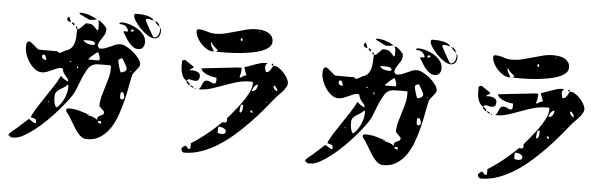

<svg xmlns="http://www.w3.org/2000/svg" viewBox="-53 -1021 4107 1290"><g transform="rotate(5 2000.0 -376.5)"><path d="M937 -793Q928 -793 920 -796.5Q912 -800 903 -800Q897 -800 891.5 -798.5Q886 -797 886 -790Q886 -789 890.5 -780.5Q895 -772 901.5 -759.5Q908 -747 916 -733Q924 -719 931 -707Q938 -695 943 -687Q948 -679 949 -679Q962 -679 970 -686Q978 -693 982 -703Q986 -713 987 -725Q988 -737 987 -747Q993 -740 993.5 -734Q994 -728 994 -720Q994 -701 983 -687Q972 -673 952 -673Q933 -673 907.5 -689.5Q882 -706 859.5 -729Q837 -752 821.5 -775.5Q806 -799 806 -813Q806 -817 807 -821Q808 -825 813 -827H837Q848 -827 863 -825.5Q878 -824 893 -820.5Q908 -817 920.5 -810Q933 -803 940 -793ZM440 -802Q474 -802 502.5 -792.5Q531 -783 560 -767Q547 -763 537 -761.5Q527 -760 515 -760H507L440 -793ZM953 -787Q953 -784 950 -784Q947 -784 947 -787Q946 -790 950 -790Q954 -790 953 -787ZM973 -773Q978 -773 978 -766.5Q978 -760 973 -760Q968 -760 968 -767H967Q962 -767 962 -773H960Q955 -773 955 -780Q955 -787 960 -787Q965 -787 965 -780H967Q972 -780 972 -773ZM383 -733Q378 -733 369 -738Q360 -743 360 -750V-753Q361 -756 363.5 -761Q366 -766 367 -767Q367 -768 370 -768Q373 -768 375 -763.5Q377 -759 379 -753Q381 -747 383 -741.5Q385 -736 387 -733ZM773 -707Q774 -711 773 -713Q761 -736 748.5 -742.5Q736 -749 712 -749Q712 -757 718 -759Q724 -761 730 -761Q754 -761 782.5 -752Q811 -743 836 -727.5Q861 -712 877.5 -690Q894 -668 894 -641Q894 -620 883.5 -606Q873 -592 851 -592Q833 -592 817.5 -603Q802 -614 789 -629.5Q776 -645 765.5 -662.5Q755 -680 747 -693Q747 -693 745 -699Q744 -700 744 -703H771ZM980 -753Q977 -753 977 -757Q977 -761 980 -760Q983 -759 983 -756.5Q983 -754 980 -753ZM596 -573Q616 -573 633 -579.5Q650 -586 666 -593.5Q682 -601 697.5 -607.5Q713 -614 731 -614Q749 -614 773.5 -601Q798 -588 820.5 -569Q843 -550 858.5 -528.5Q874 -507 874 -490Q874 -480 867.5 -470.5Q861 -461 853 -451.5Q845 -442 837.5 -432.5Q830 -423 827 -413Q819 -379 810.5 -332Q802 -285 789.5 -234.5Q777 -184 759 -134.5Q741 -85 714 -46Q687 -7 649.5 17Q612 41 561 41Q534 41 514 21.5Q494 2 476.5 -25.5Q459 -53 442.5 -82.5Q426 -112 407 -133Q406 -136 406 -140Q406 -152 413.5 -153Q421 -154 430 -154Q466 -154 500 -143.5Q534 -133 567 -123H540Q561 -119 582 -113.5Q603 -108 620 -93Q617 -109 623 -115Q629 -121 637.5 -124.5Q646 -128 653.5 -132Q661 -136 661 -147Q661 -152 660 -153L627 -187Q626 -187 626 -192Q626 -223 634.5 -254.5Q643 -286 653 -317.5Q663 -349 671.5 -380.5Q680 -412 680 -444Q680 -448 680.5 -456.5Q681 -465 673 -467H640Q617 -467 591.5 -466.5Q566 -466 547 -453Q533 -444 518.5 -418Q504 -392 491.5 -362.5Q479 -333 469 -306Q459 -279 453 -267Q442 -245 416.5 -211Q391 -177 358 -139Q325 -101 286 -63Q247 -25 208.5 5Q170 35 134.5 54Q99 73 73 73H49Q49 67 43.5 64Q38 61 33 60Q34 58 36.5 53Q39 48 40 47Q42 45 48.5 39Q55 33 63 26.5Q71 20 78 14Q85 8 87 7Q91 3 101.5 -6.5Q112 -16 123.5 -26.5Q135 -37 145.5 -46.5Q156 -56 160 -60Q169 -57 175 -52.5Q181 -48 186.5 -44.5Q192 -41 197.5 -38.5Q203 -36 211 -36Q211 -47 210.5 -52.5Q210 -58 206.5 -61.5Q203 -65 195.5 -67Q188 -69 173 -73Q181 -97 204 -134Q227 -171 254.5 -211.5Q282 -252 308 -291.5Q334 -331 347 -360L353 -367Q361 -356 375.5 -347Q390 -338 400 -333Q401 -336 401 -340Q401 -349 395.5 -355Q390 -361 383.5 -368Q377 -375 370 -385.5Q363 -396 360 -413Q360 -414 357.5 -416.5Q355 -419 353 -420H350Q333 -420 317.5 -413.5Q302 -407 286 -399.5Q270 -392 253.5 -386Q237 -380 220 -380Q196 -380 174 -396.5Q152 -413 135.5 -437Q119 -461 109.5 -487.5Q100 -514 100 -534Q100 -539 100 -546.5Q100 -554 101.5 -561.5Q103 -569 107.5 -574.5Q112 -580 120 -580Q121 -580 126 -577.5Q131 -575 133 -573Q135 -572 141 -567Q147 -562 153.5 -556.5Q160 -551 166 -546Q172 -541 173 -540Q176 -538 181 -534Q186 -530 187 -530H313Q315 -529 320 -525Q325 -521 327 -520H330Q331 -520 336 -522.5Q341 -525 347.5 -528.5Q354 -532 359.5 -535.5Q365 -539 367 -540Q393 -547 406 -562.5Q419 -578 424.5 -598.5Q430 -619 431 -643.5Q432 -668 433 -693H447L487 -733Q487 -734 492.5 -734Q498 -734 501 -734Q525 -734 537 -724Q549 -714 567 -693Q575 -695 574.5 -706Q574 -717 574 -719Q574 -731 573.5 -740.5Q573 -750 567 -760H570Q578 -760 587.5 -753Q597 -746 605.5 -737.5Q614 -729 620 -721.5Q626 -714 627 -713V-697Q627 -681 619.5 -668Q612 -655 603.5 -643Q595 -631 587.5 -618Q580 -605 580 -590V-587Q581 -585 586.5 -580Q592 -575 593 -573ZM407 -713Q402 -713 402 -720H400Q395 -720 395 -726.5Q395 -733 400 -733Q405 -733 405 -727H407Q412 -727 412 -720Q412 -713 407 -713ZM803 -720Q797 -720 794.5 -715Q792 -710 792 -705Q796 -705 803.5 -706Q811 -707 813 -713Q811 -719 807 -720ZM427 -693Q422 -693 422 -700Q422 -707 427 -707Q432 -707 432 -700Q432 -693 427 -693ZM560 -603Q560 -610 553.5 -614Q547 -618 538 -619.5Q529 -621 521 -621Q513 -621 510 -621L480 -620Q491 -605 508.5 -599Q526 -593 544 -593Q549 -593 554.5 -594.5Q560 -596 560 -603ZM600 -513Q599 -517 594 -530Q589 -543 587 -547H583Q566 -536 554 -525Q543 -516 534 -507Q525 -498 525 -493H593Q599 -493 599.5 -498.5Q600 -504 600 -507ZM750 -520Q744 -520 735 -515Q726 -510 726 -503Q726 -498 729 -485.5Q732 -473 736 -460Q740 -447 744 -436.5Q748 -426 750 -426Q760 -426 773.5 -434Q787 -442 787 -453Q787 -458 782 -468.5Q777 -479 771 -489.5Q765 -500 759.5 -509Q754 -518 753 -520ZM213 -490Q213 -477 222 -471Q231 -465 243 -465Q243 -468 242 -474Q241 -480 238.5 -486Q236 -492 232.5 -496.5Q229 -501 224 -501Q221 -501 220 -500Q217 -499 213 -493ZM413 -473Q412 -474 410 -474Q407 -474 407 -473Q401 -471 400 -467Q401 -466 403 -466Q406 -466 407 -467Q411 -468 413 -473ZM460 -440H453V-427H460ZM813 -440V-433L820 -440ZM407 -297Q407 -301 406.5 -306.5Q406 -312 400 -313Q392 -301 378.5 -293Q365 -285 352 -277Q339 -269 329.5 -257.5Q320 -246 320 -227Q320 -219 320.5 -208.5Q321 -198 323 -187.5Q325 -177 329 -167.5Q333 -158 340 -153Q370 -178 388.5 -219Q407 -260 407 -297ZM787 -267Q786 -271 782.5 -282.5Q779 -294 770 -294Q760 -294 759.5 -285Q759 -276 759 -270Q759 -260 760.5 -253Q762 -246 774 -246Q781 -246 784 -251Q787 -256 787 -263ZM287 -187Q287 -190 283 -190Q279 -190 280 -187Q281 -184 283.5 -184Q286 -184 287 -187ZM647 -87H625Q625 -78 632 -74.5Q639 -71 647 -71Z M1353 -620Q1333 -620 1311.5 -632.5Q1290 -645 1272.5 -664Q1255 -683 1244 -705Q1233 -727 1233 -747Q1233 -760 1246 -760Q1274 -760 1302 -750Q1330 -740 1360 -740Q1395 -740 1429.5 -748.5Q1464 -757 1498 -767Q1532 -777 1566 -785.5Q1600 -794 1634 -794Q1653 -794 1673 -791Q1693 -788 1709.5 -779.5Q1726 -771 1736.5 -756.5Q1747 -742 1747 -720Q1747 -697 1728 -680.5Q1709 -664 1679 -653Q1649 -642 1612 -635.5Q1575 -629 1539.5 -625.5Q1504 -622 1474 -621Q1444 -620 1427 -620H1373L1387 -627Q1381 -636 1375.5 -640.5Q1370 -645 1364.5 -649.5Q1359 -654 1353 -660.5Q1347 -667 1340 -680H1336Q1336 -662 1344 -650Q1352 -638 1360 -620ZM1653 -780V-773L1660 -780ZM1533 -713Q1536 -708 1540 -707Q1542 -707 1544.5 -709.5Q1547 -712 1547 -713Q1547 -715 1544.5 -720.5Q1542 -726 1540 -727Q1536 -724 1533 -720ZM1770 -560Q1786 -560 1804 -548.5Q1822 -537 1837.5 -520Q1853 -503 1863.5 -484Q1874 -465 1874 -450Q1874 -436 1864.5 -421Q1855 -406 1842.5 -391.5Q1830 -377 1818 -365.5Q1806 -354 1800 -347Q1768 -307 1729 -260.5Q1690 -214 1644.5 -167Q1599 -120 1549 -76.5Q1499 -33 1445.5 0.5Q1392 34 1335 54Q1278 74 1220 74Q1211 74 1205.5 66Q1200 58 1200 50V47Q1200 46 1203.5 42.5Q1207 39 1211.5 35Q1216 31 1220.5 28.5Q1225 26 1227 27Q1228 27 1231 30Q1234 33 1237 36.5Q1240 40 1243 43.5Q1246 47 1247 47Q1248 48 1253 45.5Q1258 43 1260 43V7Q1315 -27 1364.5 -67.5Q1414 -108 1460 -153Q1496 -144 1487 -180Q1505 -202 1531 -233Q1557 -264 1581.5 -298Q1606 -332 1623 -366.5Q1640 -401 1640 -430Q1640 -441 1630 -440.5Q1620 -440 1615 -440Q1573 -440 1530.5 -427.5Q1488 -415 1447 -399.5Q1406 -384 1366 -371.5Q1326 -359 1290 -359Q1283 -359 1280 -360Q1290 -366 1294 -376Q1298 -386 1302 -396Q1306 -406 1312 -413.5Q1318 -421 1332 -421Q1346 -421 1357.5 -413.5Q1369 -406 1381 -406Q1391 -406 1392.5 -416Q1394 -426 1394 -433L1393 -447Q1382 -447 1365 -450.5Q1348 -454 1331.5 -460.5Q1315 -467 1302.5 -477Q1290 -487 1287 -500Q1300 -502 1334 -505.5Q1368 -509 1406.5 -513.5Q1445 -518 1479 -521.5Q1513 -525 1527 -527L1556 -528Q1556 -526 1556 -520Q1556 -514 1555.5 -507.5Q1555 -501 1554.5 -494.5Q1554 -488 1553 -487Q1553 -485 1550 -476.5Q1547 -468 1547 -467Q1547 -465 1549.5 -462.5Q1552 -460 1553 -460Q1571 -475 1593 -480Q1587 -490 1581.5 -508Q1576 -526 1573 -533Q1589 -537 1607 -544Q1625 -551 1643 -557.5Q1661 -564 1679 -569Q1697 -574 1713 -574L1727 -573Q1718 -565 1715.5 -560.5Q1713 -556 1713 -547V-540L1720 -513H1727Q1734 -513 1740.5 -519Q1747 -525 1752 -533Q1757 -541 1761 -549Q1765 -557 1767 -560ZM1760 -560Q1755 -560 1755 -566.5Q1755 -573 1760 -573Q1765 -573 1765 -566.5Q1765 -560 1760 -560ZM1207 -480Q1217 -482 1229.5 -481.5Q1242 -481 1253.5 -477.5Q1265 -474 1273 -466.5Q1281 -459 1281 -447Q1281 -431 1274 -422Q1267 -413 1250 -413Q1240 -413 1230 -416.5Q1220 -420 1210 -420H1207Q1205 -419 1200 -413.5Q1195 -408 1193 -407Q1169 -426 1161 -452Q1153 -478 1153 -507V-540L1167 -547H1173L1233 -507Q1234 -506 1234 -503Q1234 -501 1233 -500Q1232 -499 1223.5 -493.5Q1215 -488 1213 -487ZM1808 -391Q1808 -402 1801.5 -411Q1795 -420 1787 -427Q1780 -427 1780 -420Q1780 -412 1789.5 -401.5Q1799 -391 1808 -391ZM1675 -424Q1668 -424 1661.5 -419Q1655 -414 1649.5 -407Q1644 -400 1641 -392Q1638 -384 1638 -378Q1656 -378 1665.5 -392.5Q1675 -407 1675 -424ZM1213 -393Q1218 -393 1218 -386.5Q1218 -380 1213 -380Q1208 -380 1208 -387H1207Q1202 -387 1202 -393H1200Q1195 -393 1195 -400Q1195 -407 1200 -407Q1205 -407 1205 -400H1207Q1212 -400 1212 -393ZM1223 -380Q1230 -380 1236.5 -376Q1243 -372 1247 -367Q1246 -366 1243 -366Q1237 -366 1230.5 -370.5Q1224 -375 1220 -380ZM1260 -360Q1259 -357 1256.5 -357Q1254 -357 1253 -360Q1253 -363 1257 -363Q1261 -363 1260 -360ZM1740 -313V-307L1747 -313ZM1573 -280Q1571 -271 1570 -264Q1567 -250 1567 -240V-233Q1568 -228 1573 -227Q1579 -229 1582 -235.5Q1585 -242 1586.5 -250.5Q1588 -259 1588 -267Q1588 -275 1588 -280ZM1655 -232Q1655 -248 1638 -248Q1638 -232 1655 -232ZM1433 -80Q1440 -74 1446.5 -73.5Q1453 -73 1461 -73Q1471 -73 1479 -77Q1487 -81 1487 -93Q1487 -100 1481.5 -105Q1476 -110 1468.5 -113.5Q1461 -117 1453 -118.5Q1445 -120 1440 -120Q1436 -120 1434.5 -116.5Q1433 -113 1433 -108Q1432 -103 1433 -97Z M2937 -793Q2928 -793 2920 -796.5Q2912 -800 2903 -800Q2897 -800 2891.5 -798.5Q2886 -797 2886 -790Q2886 -789 2890.5 -780.5Q2895 -772 2901.5 -759.5Q2908 -747 2916 -733Q2924 -719 2931 -707Q2938 -695 2943 -687Q2948 -679 2949 -679Q2962 -679 2970 -686Q2978 -693 2982 -703Q2986 -713 2987 -725Q2988 -737 2987 -747Q2993 -740 2993.5 -734Q2994 -728 2994 -720Q2994 -701 2983 -687Q2972 -673 2952 -673Q2933 -673 2907.5 -689.5Q2882 -706 2859.5 -729Q2837 -752 2821.5 -775.5Q2806 -799 2806 -813Q2806 -817 2807 -821Q2808 -825 2813 -827H2837Q2848 -827 2863 -825.5Q2878 -824 2893 -820.5Q2908 -817 2920.5 -810Q2933 -803 2940 -793ZM2440 -802Q2474 -802 2502.5 -792.5Q2531 -783 2560 -767Q2547 -763 2537 -761.5Q2527 -760 2515 -760H2507L2440 -793ZM2953 -787Q2953 -784 2950 -784Q2947 -784 2947 -787Q2946 -790 2950 -790Q2954 -790 2953 -787ZM2973 -773Q2978 -773 2978 -766.5Q2978 -760 2973 -760Q2968 -760 2968 -767H2967Q2962 -767 2962 -773H2960Q2955 -773 2955 -780Q2955 -787 2960 -787Q2965 -787 2965 -780H2967Q2972 -780 2972 -773ZM2383 -733Q2378 -733 2369 -738Q2360 -743 2360 -750V-753Q2361 -756 2363.5 -761Q2366 -766 2367 -767Q2367 -768 2370 -768Q2373 -768 2375 -763.5Q2377 -759 2379 -753Q2381 -747 2383 -741.5Q2385 -736 2387 -733ZM2773 -707Q2774 -711 2773 -713Q2761 -736 2748.5 -742.5Q2736 -749 2712 -749Q2712 -757 2718 -759Q2724 -761 2730 -761Q2754 -761 2782.5 -752Q2811 -743 2836 -727.5Q2861 -712 2877.5 -690Q2894 -668 2894 -641Q2894 -620 2883.5 -606Q2873 -592 2851 -592Q2833 -592 2817.5 -603Q2802 -614 2789 -629.5Q2776 -645 2765.5 -662.5Q2755 -680 2747 -693Q2747 -693 2745 -699Q2744 -700 2744 -703H2771ZM2980 -753Q2977 -753 2977 -757Q2977 -761 2980 -760Q2983 -759 2983 -756.5Q2983 -754 2980 -753ZM2596 -573Q2616 -573 2633 -579.5Q2650 -586 2666 -593.5Q2682 -601 2697.5 -607.5Q2713 -614 2731 -614Q2749 -614 2773.5 -601Q2798 -588 2820.5 -569Q2843 -550 2858.5 -528.5Q2874 -507 2874 -490Q2874 -480 2867.5 -470.5Q2861 -461 2853 -451.5Q2845 -442 2837.5 -432.5Q2830 -423 2827 -413Q2819 -379 2810.5 -332Q2802 -285 2789.5 -234.5Q2777 -184 2759 -134.5Q2741 -85 2714 -46Q2687 -7 2649.5 17Q2612 41 2561 41Q2534 41 2514 21.5Q2494 2 2476.5 -25.5Q2459 -53 2442.5 -82.5Q2426 -112 2407 -133Q2406 -136 2406 -140Q2406 -152 2413.5 -153Q2421 -154 2430 -154Q2466 -154 2500 -143.5Q2534 -133 2567 -123H2540Q2561 -119 2582 -113.5Q2603 -108 2620 -93Q2617 -109 2623 -115Q2629 -121 2637.5 -124.5Q2646 -128 2653.5 -132Q2661 -136 2661 -147Q2661 -152 2660 -153L2627 -187Q2626 -187 2626 -192Q2626 -223 2634.5 -254.5Q2643 -286 2653 -317.5Q2663 -349 2671.5 -380.5Q2680 -412 2680 -444Q2680 -448 2680.5 -456.5Q2681 -465 2673 -467H2640Q2617 -467 2591.5 -466.5Q2566 -466 2547 -453Q2533 -444 2518.5 -418Q2504 -392 2491.5 -362.5Q2479 -333 2469 -306Q2459 -279 2453 -267Q2442 -245 2416.5 -211Q2391 -177 2358 -139Q2325 -101 2286 -63Q2247 -25 2208.5 5Q2170 35 2134.5 54Q2099 73 2073 73H2049Q2049 67 2043.5 64Q2038 61 2033 60Q2034 58 2036.5 53Q2039 48 2040 47Q2042 45 2048.5 39Q2055 33 2063 26.5Q2071 20 2078 14Q2085 8 2087 7Q2091 3 2101.5 -6.5Q2112 -16 2123.5 -26.5Q2135 -37 2145.5 -46.5Q2156 -56 2160 -60Q2169 -57 2175 -52.5Q2181 -48 2186.5 -44.5Q2192 -41 2197.5 -38.5Q2203 -36 2211 -36Q2211 -47 2210.5 -52.5Q2210 -58 2206.5 -61.5Q2203 -65 2195.5 -67Q2188 -69 2173 -73Q2181 -97 2204 -134Q2227 -171 2254.5 -211.5Q2282 -252 2308 -291.5Q2334 -331 2347 -360L2353 -367Q2361 -356 2375.5 -347Q2390 -338 2400 -333Q2401 -336 2401 -340Q2401 -349 2395.5 -355Q2390 -361 2383.5 -368Q2377 -375 2370 -385.5Q2363 -396 2360 -413Q2360 -414 2357.5 -416.5Q2355 -419 2353 -420H2350Q2333 -420 2317.5 -413.5Q2302 -407 2286 -399.5Q2270 -392 2253.5 -386Q2237 -380 2220 -380Q2196 -380 2174 -396.5Q2152 -413 2135.5 -437Q2119 -461 2109.5 -487.5Q2100 -514 2100 -534Q2100 -539 2100 -546.5Q2100 -554 2101.5 -561.5Q2103 -569 2107.5 -574.5Q2112 -580 2120 -580Q2121 -580 2126 -577.5Q2131 -575 2133 -573Q2135 -572 2141 -567Q2147 -562 2153.5 -556.5Q2160 -551 2166 -546Q2172 -541 2173 -540Q2176 -538 2181 -534Q2186 -530 2187 -530H2313Q2315 -529 2320 -525Q2325 -521 2327 -520H2330Q2331 -520 2336 -522.5Q2341 -525 2347.5 -528.5Q2354 -532 2359.5 -535.5Q2365 -539 2367 -540Q2393 -547 2406 -562.5Q2419 -578 2424.5 -598.5Q2430 -619 2431 -643.5Q2432 -668 2433 -693H2447L2487 -733Q2487 -734 2492.5 -734Q2498 -734 2501 -734Q2525 -734 2537 -724Q2549 -714 2567 -693Q2575 -695 2574.5 -706Q2574 -717 2574 -719Q2574 -731 2573.5 -740.5Q2573 -750 2567 -760H2570Q2578 -760 2587.5 -753Q2597 -746 2605.5 -737.5Q2614 -729 2620 -721.5Q2626 -714 2627 -713V-697Q2627 -681 2619.5 -668Q2612 -655 2603.5 -643Q2595 -631 2587.5 -618Q2580 -605 2580 -590V-587Q2581 -585 2586.5 -580Q2592 -575 2593 -573ZM2407 -713Q2402 -713 2402 -720H2400Q2395 -720 2395 -726.5Q2395 -733 2400 -733Q2405 -733 2405 -727H2407Q2412 -727 2412 -720Q2412 -713 2407 -713ZM2803 -720Q2797 -720 2794.5 -715Q2792 -710 2792 -705Q2796 -705 2803.5 -706Q2811 -707 2813 -713Q2811 -719 2807 -720ZM2427 -693Q2422 -693 2422 -700Q2422 -707 2427 -707Q2432 -707 2432 -700Q2432 -693 2427 -693ZM2560 -603Q2560 -610 2553.5 -614Q2547 -618 2538 -619.5Q2529 -621 2521 -621Q2513 -621 2510 -621L2480 -620Q2491 -605 2508.5 -599Q2526 -593 2544 -593Q2549 -593 2554.5 -594.5Q2560 -596 2560 -603ZM2600 -513Q2599 -517 2594 -530Q2589 -543 2587 -547H2583Q2566 -536 2554 -525Q2543 -516 2534 -507Q2525 -498 2525 -493H2593Q2599 -493 2599.5 -498.5Q2600 -504 2600 -507ZM2750 -520Q2744 -520 2735 -515Q2726 -510 2726 -503Q2726 -498 2729 -485.5Q2732 -473 2736 -460Q2740 -447 2744 -436.5Q2748 -426 2750 -426Q2760 -426 2773.5 -434Q2787 -442 2787 -453Q2787 -458 2782 -468.5Q2777 -479 2771 -489.5Q2765 -500 2759.5 -509Q2754 -518 2753 -520ZM2213 -490Q2213 -477 2222 -471Q2231 -465 2243 -465Q2243 -468 2242 -474Q2241 -480 2238.5 -486Q2236 -492 2232.5 -496.5Q2229 -501 2224 -501Q2221 -501 2220 -500Q2217 -499 2213 -493ZM2413 -473Q2412 -474 2410 -474Q2407 -474 2407 -473Q2401 -471 2400 -467Q2401 -466 2403 -466Q2406 -466 2407 -467Q2411 -468 2413 -473ZM2460 -440H2453V-427H2460ZM2813 -440V-433L2820 -440ZM2407 -297Q2407 -301 2406.5 -306.5Q2406 -312 2400 -313Q2392 -301 2378.5 -293Q2365 -285 2352 -277Q2339 -269 2329.5 -257.5Q2320 -246 2320 -227Q2320 -219 2320.5 -208.5Q2321 -198 2323 -187.5Q2325 -177 2329 -167.5Q2333 -158 2340 -153Q2370 -178 2388.5 -219Q2407 -260 2407 -297ZM2787 -267Q2786 -271 2782.5 -282.5Q2779 -294 2770 -294Q2760 -294 2759.5 -285Q2759 -276 2759 -270Q2759 -260 2760.5 -253Q2762 -246 2774 -246Q2781 -246 2784 -251Q2787 -256 2787 -263ZM2287 -187Q2287 -190 2283 -190Q2279 -190 2280 -187Q2281 -184 2283.5 -184Q2286 -184 2287 -187ZM2647 -87H2625Q2625 -78 2632 -74.5Q2639 -71 2647 -71Z M3353 -620Q3333 -620 3311.5 -632.5Q3290 -645 3272.5 -664Q3255 -683 3244 -705Q3233 -727 3233 -747Q3233 -760 3246 -760Q3274 -760 3302 -750Q3330 -740 3360 -740Q3395 -740 3429.5 -748.5Q3464 -757 3498 -767Q3532 -777 3566 -785.5Q3600 -794 3634 -794Q3653 -794 3673 -791Q3693 -788 3709.5 -779.5Q3726 -771 3736.5 -756.5Q3747 -742 3747 -720Q3747 -697 3728 -680.5Q3709 -664 3679 -653Q3649 -642 3612 -635.5Q3575 -629 3539.5 -625.5Q3504 -622 3474 -621Q3444 -620 3427 -620H3373L3387 -627Q3381 -636 3375.5 -640.5Q3370 -645 3364.5 -649.5Q3359 -654 3353 -660.5Q3347 -667 3340 -680H3336Q3336 -662 3344 -650Q3352 -638 3360 -620ZM3653 -780V-773L3660 -780ZM3533 -713Q3536 -708 3540 -707Q3542 -707 3544.5 -709.5Q3547 -712 3547 -713Q3547 -715 3544.5 -720.5Q3542 -726 3540 -727Q3536 -724 3533 -720ZM3770 -560Q3786 -560 3804 -548.5Q3822 -537 3837.5 -520Q3853 -503 3863.5 -484Q3874 -465 3874 -450Q3874 -436 3864.5 -421Q3855 -406 3842.5 -391.5Q3830 -377 3818 -365.5Q3806 -354 3800 -347Q3768 -307 3729 -260.5Q3690 -214 3644.5 -167Q3599 -120 3549 -76.5Q3499 -33 3445.5 0.5Q3392 34 3335 54Q3278 74 3220 74Q3211 74 3205.5 66Q3200 58 3200 50V47Q3200 46 3203.5 42.5Q3207 39 3211.5 35Q3216 31 3220.5 28.5Q3225 26 3227 27Q3228 27 3231 30Q3234 33 3237 36.5Q3240 40 3243 43.5Q3246 47 3247 47Q3248 48 3253 45.5Q3258 43 3260 43V7Q3315 -27 3364.5 -67.5Q3414 -108 3460 -153Q3496 -144 3487 -180Q3505 -202 3531 -233Q3557 -264 3581.5 -298Q3606 -332 3623 -366.5Q3640 -401 3640 -430Q3640 -441 3630 -440.5Q3620 -440 3615 -440Q3573 -440 3530.5 -427.5Q3488 -415 3447 -399.5Q3406 -384 3366 -371.5Q3326 -359 3290 -359Q3283 -359 3280 -360Q3290 -366 3294 -376Q3298 -386 3302 -396Q3306 -406 3312 -413.5Q3318 -421 3332 -421Q3346 -421 3357.5 -413.5Q3369 -406 3381 -406Q3391 -406 3392.5 -416Q3394 -426 3394 -433L3393 -447Q3382 -447 3365 -450.5Q3348 -454 3331.5 -460.5Q3315 -467 3302.5 -477Q3290 -487 3287 -500Q3300 -502 3334 -505.5Q3368 -509 3406.5 -513.5Q3445 -518 3479 -521.5Q3513 -525 3527 -527L3556 -528Q3556 -526 3556 -520Q3556 -514 3555.5 -507.5Q3555 -501 3554.5 -494.5Q3554 -488 3553 -487Q3553 -485 3550 -476.5Q3547 -468 3547 -467Q3547 -465 3549.5 -462.5Q3552 -460 3553 -460Q3571 -475 3593 -480Q3587 -490 3581.5 -508Q3576 -526 3573 -533Q3589 -537 3607 -544Q3625 -551 3643 -557.5Q3661 -564 3679 -569Q3697 -574 3713 -574L3727 -573Q3718 -565 3715.5 -560.5Q3713 -556 3713 -547V-540L3720 -513H3727Q3734 -513 3740.5 -519Q3747 -525 3752 -533Q3757 -541 3761 -549Q3765 -557 3767 -560ZM3760 -560Q3755 -560 3755 -566.5Q3755 -573 3760 -573Q3765 -573 3765 -566.5Q3765 -560 3760 -560ZM3207 -480Q3217 -482 3229.5 -481.5Q3242 -481 3253.5 -477.5Q3265 -474 3273 -466.5Q3281 -459 3281 -447Q3281 -431 3274 -422Q3267 -413 3250 -413Q3240 -413 3230 -416.5Q3220 -420 3210 -420H3207Q3205 -419 3200 -413.5Q3195 -408 3193 -407Q3169 -426 3161 -452Q3153 -478 3153 -507V-540L3167 -547H3173L3233 -507Q3234 -506 3234 -503Q3234 -501 3233 -500Q3232 -499 3223.5 -493.5Q3215 -488 3213 -487ZM3808 -391Q3808 -402 3801.5 -411Q3795 -420 3787 -427Q3780 -427 3780 -420Q3780 -412 3789.5 -401.5Q3799 -391 3808 -391ZM3675 -424Q3668 -424 3661.5 -419Q3655 -414 3649.5 -407Q3644 -400 3641 -392Q3638 -384 3638 -378Q3656 -378 3665.5 -392.5Q3675 -407 3675 -424ZM3213 -393Q3218 -393 3218 -386.5Q3218 -380 3213 -380Q3208 -380 3208 -387H3207Q3202 -387 3202 -393H3200Q3195 -393 3195 -400Q3195 -407 3200 -407Q3205 -407 3205 -400H3207Q3212 -400 3212 -393ZM3223 -380Q3230 -380 3236.5 -376Q3243 -372 3247 -367Q3246 -366 3243 -366Q3237 -366 3230.5 -370.5Q3224 -375 3220 -380ZM3260 -360Q3259 -357 3256.5 -357Q3254 -357 3253 -360Q3253 -363 3257 -363Q3261 -363 3260 -360ZM3740 -313V-307L3747 -313ZM3573 -280Q3571 -271 3570 -264Q3567 -250 3567 -240V-233Q3568 -228 3573 -227Q3579 -229 3582 -235.5Q3585 -242 3586.5 -250.5Q3588 -259 3588 -267Q3588 -275 3588 -280ZM3655 -232Q3655 -248 3638 -248Q3638 -232 3655 -232ZM3433 -80Q3440 -74 3446.5 -73.5Q3453 -73 3461 -73Q3471 -73 3479 -77Q3487 -81 3487 -93Q3487 -100 3481.5 -105Q3476 -110 3468.5 -113.5Q3461 -117 3453 -118.5Q3445 -120 3440 -120Q3436 -120 3434.5 -116.5Q3433 -113 3433 -108Q3432 -103 3433 -97Z"/></g></svg>

Font: Genkaimincho
Style: Regular
Weight: 800
Designer: Dr. Ken Lunde (project architect, glyph set definition & overall production); Masataka HATTORI \u670D \u90E8 \u6B63 \u8C
Foundry: Adobe Systems Incorporated
Version: Version 1.00